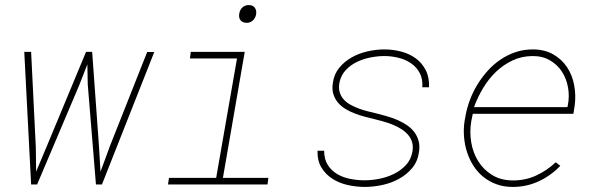

<svg xmlns="http://www.w3.org/2000/svg" viewBox="-20 -735 2388 765"><path d="M122.6 -150.4 124 -51.3 167.5 -154.8 322.8 -528.3H347.2L374.5 -150.4L380.4 -50.8L418.9 -155.3L566.4 -527.8H594.7L386.2 0H362.3L329.6 -399.4L328.1 -478.5L295.4 -395L127.9 0H104L76.7 -528.3H104Z M740.2 -528.3H955.1L868.2 -26.4H1049.3L1045.9 0H649.4L653.3 -26.4H841.3L924.3 -502H736.8ZM933.1 -679.2Q935.1 -694.8 945.3 -704.8Q955.6 -714.8 971.2 -714.8Q987.8 -714.8 995.4 -704.1Q1002.9 -693.4 1000.5 -678.2Q998 -663.6 987.5 -653.6Q977.1 -643.6 961.4 -644Q945.8 -645 938.2 -654.5Q930.7 -664.1 933.1 -679.2Z M1623 -129.4Q1627 -150.9 1622.1 -167.7Q1617.2 -184.6 1606 -197.8Q1594.7 -210.9 1578.6 -220.9Q1562.5 -231 1544.7 -238.3Q1526.9 -245.6 1508.3 -250.7Q1489.7 -255.9 1474.1 -259.8Q1455.1 -264.2 1434.1 -269.8Q1413.1 -275.4 1393.3 -283Q1373.5 -290.5 1356 -301.3Q1338.4 -312 1326.2 -326.7Q1314 -341.3 1308.1 -360.6Q1302.2 -379.9 1306.2 -404.8Q1311 -439.9 1332 -465.3Q1353 -490.7 1382.1 -506.8Q1411.1 -522.9 1445.1 -530.5Q1479 -538.1 1510.7 -538.1Q1546.4 -538.1 1579.3 -529.3Q1612.3 -520.5 1637.2 -502Q1662.1 -483.4 1676.5 -455.1Q1690.9 -426.8 1689.5 -387.2H1662.6Q1665 -419.9 1652.6 -443.6Q1640.1 -467.3 1618.4 -482.4Q1596.7 -497.6 1568.4 -504.6Q1540 -511.7 1511.2 -511.7Q1485.4 -511.7 1456.3 -506.1Q1427.2 -500.5 1401.6 -488Q1376 -475.6 1357.2 -455.3Q1338.4 -435.1 1332.5 -405.8Q1328.6 -383.8 1333.5 -367.4Q1338.4 -351.1 1349.6 -338.6Q1360.8 -326.2 1377 -317.4Q1393.1 -308.6 1411.1 -302Q1429.2 -295.4 1447.5 -291Q1465.8 -286.6 1481.4 -282.7Q1501 -277.8 1522.2 -271.7Q1543.5 -265.6 1563.2 -257.1Q1583 -248.5 1600.6 -236.8Q1618.2 -225.1 1630.1 -209.5Q1642.1 -193.8 1647.7 -174.1Q1653.3 -154.3 1649.4 -128.9Q1644 -91.3 1622.1 -65.2Q1600.1 -39.1 1569.3 -22.2Q1538.6 -5.4 1502.7 2.2Q1466.8 9.8 1434.1 9.8Q1399.4 9.8 1365.5 2.2Q1331.5 -5.4 1304.4 -22.7Q1277.3 -40 1260.7 -67.4Q1244.1 -94.7 1245.1 -134.3H1271.5Q1271.5 -100.6 1285.9 -77.9Q1300.3 -55.2 1323.5 -41.5Q1346.7 -27.8 1375.5 -22.2Q1404.3 -16.6 1433.6 -16.6Q1460.9 -16.6 1491.7 -22.7Q1522.5 -28.8 1549.8 -42.2Q1577.1 -55.7 1597.2 -77.1Q1617.2 -98.6 1623 -129.4Z M2022.5 9.8Q1987.3 9.8 1958 -1Q1928.7 -11.7 1905.8 -30.3Q1882.8 -48.8 1866.7 -74Q1850.6 -99.1 1841.1 -128.2Q1831.5 -157.2 1828.9 -189.2Q1826.2 -221.2 1831.1 -252.9L1835 -274.4Q1840.8 -306.6 1853 -338.6Q1865.2 -370.6 1883.3 -399.9Q1901.4 -429.2 1924.6 -454.6Q1947.8 -480 1975.6 -498.5Q2003.4 -517.1 2035.2 -527.6Q2066.9 -538.1 2102.5 -538.1Q2149.4 -538.1 2183.6 -518.8Q2217.8 -499.5 2239 -467.8Q2260.3 -436 2267.8 -395.5Q2275.4 -355 2269.5 -312.5L2264.6 -281.7H1863.8L1862.3 -274.4L1857.9 -252.9Q1850.6 -210.9 1857.4 -168.7Q1864.3 -126.5 1885.3 -92.8Q1906.2 -59.1 1940.7 -37.8Q1975.1 -16.6 2022 -16.1Q2072.3 -15.6 2115.2 -35.2Q2158.2 -54.7 2194.3 -88.4L2212.4 -74.2Q2174.3 -34.7 2126.2 -12.5Q2078.1 9.8 2022.5 9.8ZM2103 -511.7Q2059.1 -511.7 2022 -494.1Q1984.9 -476.6 1955.3 -448Q1925.8 -419.4 1904.1 -382.8Q1882.3 -346.2 1868.7 -308.1H2240.7L2242.2 -314.5Q2249.5 -350.1 2243.4 -385.5Q2237.3 -420.9 2219.5 -448.7Q2201.7 -476.6 2172.1 -494.1Q2142.6 -511.7 2103 -511.7Z"/></svg>

Font: Roboto Mono Thin
Style: Italic
Weight: 250
Designer: Google
Version: Version 2.000985; 2015; ttfautohint (v1.3)